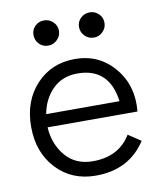

<svg xmlns="http://www.w3.org/2000/svg" viewBox="-78 -731 682 810"><g transform="rotate(-10 262.5 -325.5)"><path d="M165 -559Q142 -559 126.5 -575Q111 -591 111 -614Q111 -636 126.5 -651.5Q142 -667 165 -667Q187 -667 203.5 -651.5Q220 -636 220 -613Q220 -591 203.5 -575Q187 -559 165 -559ZM361 -559Q338 -559 322 -575Q306 -591 306 -614Q306 -636 322 -651.5Q338 -667 361 -667Q383 -667 399 -651.5Q415 -636 415 -613Q415 -591 399 -575Q383 -559 361 -559ZM265 -484Q368 -484 433 -407Q498 -330 487 -220H102Q106 -148 149 -97Q192 -46 266 -46Q378 -46 429 -131L483 -95Q411 16 268 16Q165 16 99.5 -54Q34 -124 34 -234Q34 -344 99 -414Q164 -484 265 -484ZM106 -276H420Q401 -422 265 -422Q200 -422 158.5 -380.5Q117 -339 106 -276Z"/></g></svg>

Font: Didact Gothic
Style: Regular
Weight: 400
Designer: Daniel Johnson
Foundry: Daniel Johnson
Version: Version 2.101;PS 002.101;hotconv 1.0.88;makeotf.lib2.5.64775